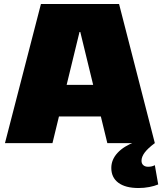

<svg xmlns="http://www.w3.org/2000/svg" viewBox="-20 -720 816 966"><path d="M186 -700H579L759 0H520L384 -559H380L244 0H5ZM230 -293H534V-134H230ZM677 226Q611 226 575.5 199.5Q540 173 540 125Q540 83 571.5 49Q603 15 660 -6L759 0Q724 26 708 47.5Q692 69 692 89Q692 103 701 111Q710 119 725 119Q745 119 759 111L776 208Q757 216 731 221Q705 226 677 226Z"/></svg>

Font: Pathway Extreme SemiCondensed Black
Style: Regular
Weight: 900
Width: 4
Version: Version 1.001;gftools[0.9.26]